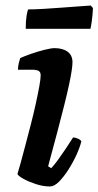

<svg xmlns="http://www.w3.org/2000/svg" viewBox="-20 -674 356 694"><path d="M160 0Q136 0 110 -8.5Q84 -17 65 -27.5Q46 -38 43 -45Q47 -57 54.5 -84.5Q62 -112 71.5 -148Q81 -184 91 -222.5Q101 -261 109 -297.5Q117 -334 122 -361.5Q127 -389 127 -402Q127 -414 119 -418Q111 -422 97 -422H45Q45 -434 48 -446Q51 -458 53 -464Q68 -471 92.5 -479.5Q117 -488 141 -494Q165 -500 177 -500Q207 -500 224.5 -487Q242 -474 242 -449Q242 -438 239 -418Q236 -398 229.5 -367.5Q223 -337 212.5 -295Q202 -253 187.5 -198Q173 -143 154 -73L165 -66Q175 -76 189.5 -96Q204 -116 219 -138.5Q234 -161 244 -177Q253 -177 262.5 -172.5Q272 -168 274 -163Q269 -142 256.5 -114.5Q244 -87 227 -60.5Q210 -34 193 -17Q176 0 160 0ZM73 -570Q73 -598 76 -616.5Q79 -635 82 -640Q106 -640 138.5 -642Q171 -644 204.5 -646.5Q238 -649 265.5 -651Q293 -653 308 -654L316 -645Q315 -621 312 -599.5Q309 -578 307 -570Z"/></svg>

Font: Texturina 12pt
Style: Bold Italic
Weight: 700
Italic angle: -11°
Designer: Guillermo Torres Carreño
Foundry: Omnibus-Type
Version: Version 1.002